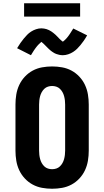

<svg xmlns="http://www.w3.org/2000/svg" viewBox="-20 -1151 640 1179"><path d="M300 8Q269 8 238.5 2.5Q208 -3 181 -17.5Q154 -32 132.5 -55Q111 -78 98 -106Q85 -134 80 -164.5Q75 -195 75 -226V-509Q75 -540 80 -570.5Q85 -601 98 -629Q111 -657 132.5 -680Q154 -703 181 -717.5Q208 -732 238.5 -737.5Q269 -743 300 -743Q331 -743 361.5 -737.5Q392 -732 419 -717.5Q446 -703 467.5 -680Q489 -657 502 -629Q515 -601 520 -570.5Q525 -540 525 -509V-226Q525 -195 520 -164.5Q515 -134 502 -106Q489 -78 467.5 -55Q446 -32 419 -17.5Q392 -3 361.5 2.5Q331 8 300 8ZM300 -112Q313 -112 325.5 -116Q338 -120 347.5 -129Q357 -138 363.5 -149.5Q370 -161 373.5 -174Q377 -187 378.5 -200Q380 -213 380 -226V-509Q380 -522 378.5 -535Q377 -548 373.5 -561Q370 -574 363.5 -585.5Q357 -597 347.5 -606Q338 -615 325.5 -619Q313 -623 300 -623Q287 -623 274.5 -619Q262 -615 252.5 -606Q243 -597 236.5 -585.5Q230 -574 226.5 -561Q223 -548 221.5 -535Q220 -522 220 -509V-226Q220 -213 221.5 -200Q223 -187 226.5 -174Q230 -161 236.5 -149.5Q243 -138 252.5 -129Q262 -120 274.5 -116Q287 -112 300 -112ZM366 -812Q360 -812 355 -812.5Q350 -813 345.5 -814Q341 -815 336 -816.5Q331 -818 326 -819.5Q321 -821 316.5 -823.5Q312 -826 308 -828.5Q304 -831 299.5 -834Q295 -837 291 -840.5Q287 -844 283.5 -847Q280 -850 276.5 -853.5Q273 -857 270.5 -859.5Q268 -862 263.5 -866.5Q259 -871 255 -875Q251 -879 247.5 -882.5Q244 -886 240 -889Q236 -892 234 -894Q231 -891 225.5 -886Q220 -881 217 -878Q214 -875 210.5 -871Q207 -867 203.5 -862.5Q200 -858 196 -852.5Q192 -847 188 -841Q184 -835 179.5 -827.5Q175 -820 170 -812L85 -855Q95 -872 105.5 -887Q116 -902 126 -914Q136 -926 146.5 -937Q157 -948 171 -957Q185 -966 201.5 -971.5Q218 -977 234 -977Q243 -977 251 -975.5Q259 -974 266 -972Q273 -970 281 -966Q289 -962 295 -958Q301 -954 308 -948.5Q315 -943 321 -937.5Q327 -932 332 -926.5Q337 -921 343.5 -914.5Q350 -908 355 -903.5Q360 -899 366 -895Q369 -897 374.5 -902Q380 -907 383 -910Q386 -913 389.5 -917Q393 -921 396.5 -925.5Q400 -930 404 -935.5Q408 -941 412 -947.5Q416 -954 420.5 -961Q425 -968 430 -976L515 -934Q505 -916 494.5 -901Q484 -886 474 -874Q464 -862 453.5 -851.5Q443 -841 429 -832Q415 -823 398.5 -817.5Q382 -812 366 -812ZM128 -1049V-1131H472V-1049Z"/></svg>

Font: Iosevka Etoile Heavy
Style: Regular
Weight: 900
Designer: Belleve Invis
Foundry: Belleve Invis
Version: Version 22.1.2; ttfautohint (v1.8.4)